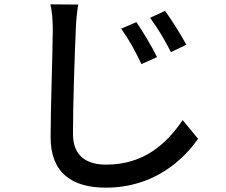

<svg xmlns="http://www.w3.org/2000/svg" viewBox="-20 -800 1040 884"><path d="M608 -698 538 -668C573 -619 604 -563 631 -505L703 -537C680 -585 635 -659 608 -698ZM740 -750 671 -718C706 -671 738 -617 767 -560L838 -594C814 -639 767 -713 740 -750ZM340 -779 212 -780C220 -746 223 -705 223 -664C223 -567 213 -310 213 -168C213 -1 315 64 467 64C691 64 825 -66 892 -161L821 -247C749 -141 645 -42 469 -42C382 -42 316 -78 316 -184C316 -322 324 -553 329 -664C330 -700 334 -741 340 -779Z"/></svg>

Font: Noto Sans HK Medium
Style: Regular
Weight: 500
Designer: Ryoko NISHIZUKA 西塚涼子 (kana, bopomofo & ideographs); Paul D. Hunt (Latin, Greek & Cyrillic); Sandoll Communications 산돌커뮤니
Foundry: Adobe
Version: Version 2.002;hotconv 1.0.116;makeotfexe 2.5.65601